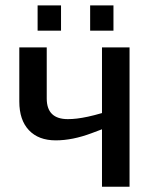

<svg xmlns="http://www.w3.org/2000/svg" viewBox="-20 -708 581 728"><path d="M471.2 -528.3V0H366.7V-217.8L327.6 -203.1Q254.9 -175.8 191.4 -175.8Q126 -175.8 89.6 -214.4Q53.2 -252.9 53.2 -323.2V-528.3H157.2V-334.5Q157.2 -256.3 237.3 -256.3Q253.9 -256.3 272.2 -258.5Q290.5 -260.7 313.5 -265.6Q336.4 -270.5 366.7 -279.3V-528.3ZM410.2 -687.5V-591.8H321.8V-687.5ZM211.4 -687.5V-591.8H122.6V-687.5Z"/></svg>

Font: Arimo Medium
Style: Regular
Weight: 500
Designer: Steve Matteson
Foundry: Monotype Imaging Inc.
Version: Version 1.33